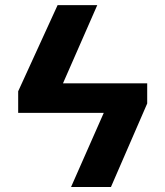

<svg xmlns="http://www.w3.org/2000/svg" viewBox="-20 -748 660 768"><path d="M568.8 -334 423.8 0H264.2L395 -296.4H52.7V-382.8L210.4 -727.5H369.1L231.9 -414.6H568.8Z"/></svg>

Font: Inter Tight
Style: Bold
Weight: 700
Designer: Rasmus Andersson
Foundry: rsms
Version: Version 3.004; ttfautohint (v1.8.4.7-5d5b)